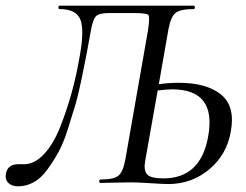

<svg xmlns="http://www.w3.org/2000/svg" viewBox="-38 -645 867 677"><path d="M593 -353Q690 -353 741 -312Q792 -271 776 -182Q762 -100 700 -48Q638 4 555 4Q540 4 493 1Q446 -2 426 -2Q403 -2 365.5 -1Q328 0 316 0Q312 0 312 -6Q312 -12 316 -12Q363 -12 379.5 -25.5Q396 -39 404 -83L484 -539Q491 -586 485 -592.5Q479 -599 433 -599H347Q311 -599 300 -587.5Q289 -576 282 -535Q273 -484 267 -453Q261 -422 249.5 -366Q238 -310 227 -273Q216 -236 200.5 -187.5Q185 -139 167.5 -107.5Q150 -76 128.5 -46.5Q107 -17 81 -2.5Q55 12 26 12Q4 12 -8.5 0Q-21 -12 -17 -33Q-11 -66 27 -66H47Q84 -66 117.5 -102Q151 -138 174.5 -198Q198 -258 214.5 -317.5Q231 -377 242 -441Q260 -536 246 -574.5Q232 -613 172 -613Q168 -613 168 -619Q168 -625 172 -625H645Q649 -625 649 -619Q649 -613 645 -613Q597 -613 580.5 -599Q564 -585 556 -542L522 -348Q553 -353 593 -353ZM696 -164Q726 -330 569 -330Q552 -330 518 -326L474 -78Q468 -46 480 -31Q492 -16 538 -16Q670 -16 696 -164Z"/></svg>

Font: Cormorant Infant Book
Style: Italic
Weight: 500
Italic angle: -10°
Designer: Christian Thalmann (Catharsis Fonts)
Version: Version 1.000;PS 002.000;hotconv 1.0.88;makeotf.lib2.5.64775